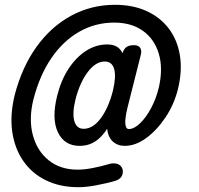

<svg xmlns="http://www.w3.org/2000/svg" viewBox="-20 -668 828 799"><path d="M311 -61Q248 -61 221 -117.5Q194 -174 218 -270Q234 -334 265 -381.5Q296 -429 337.5 -456Q379 -483 426 -483Q466 -483 483.5 -457.5Q501 -432 500 -385.5Q499 -339 483 -276Q467 -213 444 -164.5Q421 -116 388.5 -88.5Q356 -61 311 -61ZM328 -132Q367 -132 399.5 -176Q432 -220 450 -291Q464 -350 455 -381Q446 -412 416 -412Q378 -412 345 -368Q312 -324 294 -254Q280 -195 289.5 -163.5Q299 -132 328 -132ZM306 111Q230 111 171.5 82.5Q113 54 77 2Q41 -50 31 -119.5Q21 -189 41 -272Q71 -388 131.5 -472.5Q192 -557 276 -602.5Q360 -648 458 -648Q533 -648 590 -622Q647 -596 682.5 -549Q718 -502 728.5 -438.5Q739 -375 721 -299Q705 -234 669 -180Q633 -126 588.5 -93.5Q544 -61 499 -61Q469 -61 449 -79.5Q429 -98 425 -137Q421 -176 436 -235L489 -445Q495 -464 506 -472Q517 -480 537 -480Q557 -480 564 -468Q571 -456 565 -436L510 -218Q504 -193 502 -173.5Q500 -154 503.5 -142.5Q507 -131 516 -131Q538 -131 563 -155Q588 -179 609 -218.5Q630 -258 641 -304Q659 -383 641 -444Q623 -505 575 -539.5Q527 -574 455 -574Q377 -574 310 -536Q243 -498 194 -426.5Q145 -355 119 -254Q99 -173 116.5 -106.5Q134 -40 182.5 -1Q231 38 303 38Q332 38 367 31Q402 24 429 16Q449 9 466.5 13.5Q484 18 490 36Q494 52 486 66Q478 80 455 86Q423 95 381 103Q339 111 306 111Z"/></svg>

Font: Edu SA Beginner Medium
Style: Regular
Weight: 500
Version: Version 1.003